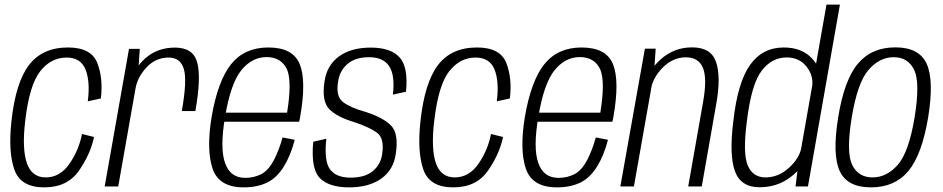

<svg xmlns="http://www.w3.org/2000/svg" viewBox="-20 -805 4072 829"><path d="M171 4Q271 4 321 -68.2Q371 -140.5 386 -213.5L334 -226.5Q320.5 -156.5 279.8 -97.8Q239 -39 177.5 -39Q117 -39 95.8 -101.2Q74.5 -163.5 89 -284.5Q107 -438 153.5 -497.2Q200 -556.5 267.5 -556.5Q329 -556.5 349.5 -504.2Q370 -452 359 -367.5L415.5 -380Q426 -467.5 399.8 -533.8Q373.5 -600 273.5 -600Q163 -600 105.2 -524.2Q47.5 -448.5 29.5 -282.5Q15 -150.5 41.8 -73.2Q68.5 4 171 4Z M765 -325.5H823.5Q849 -469.5 831.8 -534.5Q814.5 -599.5 735.5 -599.5Q660 -599.5 608 -553.8Q556 -508 544.5 -442.5L565 -422.5Q573.5 -472 612.8 -514.2Q652 -556.5 708.5 -556.5Q759 -556.5 773.8 -507Q788.5 -457.5 765 -325.5ZM432 0H490.5L576.5 -487.5L583.5 -594H537Z M1032 4 1039 -37Q973.5 -37 951.5 -102Q929 -166 951.5 -299Q976 -446 1022.5 -502.5Q1068.5 -558.5 1131 -558.5Q1195.5 -558.5 1220 -503.5Q1241 -450.5 1219.5 -318.5H947L940 -279.5H1271.5Q1274.5 -290 1276 -300.5Q1303.5 -456.5 1274 -528.5Q1244.5 -600 1138.5 -600Q1035.5 -600 977.5 -527.5Q920 -455 893.5 -299Q870.5 -158 898 -76.5Q925.5 4 1032 4ZM1039 -37 1032 4Q1090 4 1133 -16.5Q1175 -37 1205.5 -86Q1235.5 -134.5 1252.5 -201.5L1200 -211.5Q1185.5 -158.5 1163 -114.5Q1140 -70.5 1109 -53.5Q1076.5 -37 1039 -37Z M1487 4Q1573.5 4 1626.5 -34Q1679.5 -72 1689 -141.5Q1702 -228 1668.8 -262.5Q1635.5 -297 1558 -322Q1493 -340 1461.2 -364.2Q1429.5 -388.5 1439.5 -451Q1446 -499 1480 -528.5Q1514 -558 1573.5 -558Q1635 -558 1660.5 -519Q1686 -480 1676.5 -396.5L1733 -409Q1743.5 -514 1705.8 -556.8Q1668 -599.5 1580.5 -599.5Q1495 -599.5 1442.8 -560.8Q1390.5 -522 1381 -452Q1368.5 -368.5 1401.2 -334.5Q1434 -300.5 1505.5 -279Q1575.5 -256 1608 -231.8Q1640.5 -207.5 1630 -139.5Q1624 -95 1590 -66.5Q1556 -38 1493.5 -38Q1431.5 -38 1405 -73.8Q1378.5 -109.5 1389 -206L1332.5 -193Q1321.5 -76.5 1361 -36.2Q1400.5 4 1487 4Z M1937 4Q2037 4 2087 -68.2Q2137 -140.5 2152 -213.5L2100 -226.5Q2086.5 -156.5 2045.8 -97.8Q2005 -39 1943.5 -39Q1883 -39 1861.8 -101.2Q1840.5 -163.5 1855 -284.5Q1873 -438 1919.5 -497.2Q1966 -556.5 2033.5 -556.5Q2095 -556.5 2115.5 -504.2Q2136 -452 2125 -367.5L2181.5 -380Q2192 -467.5 2165.8 -533.8Q2139.5 -600 2039.5 -600Q1929 -600 1871.2 -524.2Q1813.5 -448.5 1795.5 -282.5Q1781 -150.5 1807.8 -73.2Q1834.5 4 1937 4Z M2384.5 4 2391.5 -37Q2326 -37 2304 -102Q2281.5 -166 2304 -299Q2328.5 -446 2375 -502.5Q2421 -558.5 2483.5 -558.5Q2548 -558.5 2572.5 -503.5Q2593.5 -450.5 2572 -318.5H2299.5L2292.5 -279.5H2624Q2627 -290 2628.5 -300.5Q2656 -456.5 2626.5 -528.5Q2597 -600 2491 -600Q2388 -600 2330 -527.5Q2272.5 -455 2246 -299Q2223 -158 2250.5 -76.5Q2278 4 2384.5 4ZM2391.5 -37 2384.5 4Q2442.5 4 2485.5 -16.5Q2527.5 -37 2558 -86Q2588 -134.5 2605 -201.5L2552.5 -211.5Q2538 -158.5 2515.5 -114.5Q2492.5 -70.5 2461.5 -53.5Q2429 -37 2391.5 -37Z M2658.5 0H2717L2804 -492L2811 -595H2764.5ZM2951.5 0H3010L3073.5 -361.5Q3093 -474 3071.8 -537.2Q3050.5 -600.5 2968 -600.5Q2890.5 -600.5 2832.8 -548.8Q2775 -497 2763.5 -434L2787.5 -410Q2798 -470.5 2842.2 -514Q2886.5 -557.5 2941 -557.5Q2996.5 -557.5 3015.2 -511.8Q3034 -466 3015.5 -363.5Z M3415 0H3468.5L3606.5 -785H3548.5L3425 -83.5ZM3259.5 3.5Q3335.5 3.5 3393 -40Q3450.5 -83.5 3459.5 -130.5L3440.5 -169Q3431.5 -121 3386 -80Q3340.5 -39 3285 -39Q3230.5 -39 3208.5 -91Q3186.5 -143 3205 -283.5Q3224.5 -442 3268.5 -499.5Q3312.5 -557 3376.5 -557Q3432 -557 3463.2 -516.2Q3494.5 -475.5 3486 -428L3517.5 -465.5Q3526 -512.5 3482.5 -556.2Q3439 -600 3364 -600Q3272 -600 3218.2 -524.2Q3164.5 -448.5 3146 -279.5Q3128 -134 3153.5 -65.2Q3179 3.5 3259.5 3.5Z M3740.5 4Q3843 4 3901.8 -66.2Q3960.5 -136.5 3987.5 -298Q4013.5 -459 3981 -529.8Q3948.5 -600.5 3846 -600.5Q3743.5 -600.5 3684.2 -530.2Q3625 -460 3599 -298Q3573 -137.5 3605.5 -66.8Q3638 4 3740.5 4ZM3747.5 -39Q3686 -39 3659.5 -93Q3633 -147 3657.5 -298Q3682.5 -448.5 3730 -503.2Q3777.5 -558 3839 -558Q3900.5 -558 3927 -503.5Q3953.5 -449 3929 -298Q3904 -147.5 3856.2 -93.2Q3808.5 -39 3747.5 -39Z"/></svg>

Font: Anybody SemiCondensed Light
Style: Italic
Weight: 300
Width: 4
Italic angle: -10°
Version: Version 1.113;gftools[0.9.25]